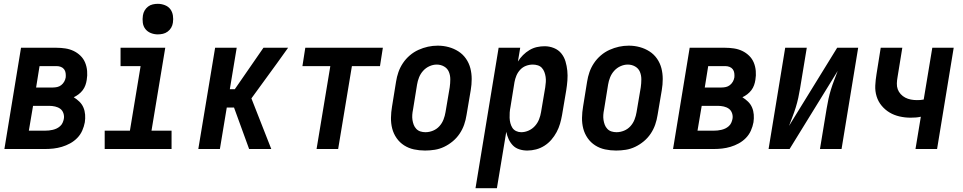

<svg xmlns="http://www.w3.org/2000/svg" viewBox="-20 -780 5040 1005"><path d="M3 0 90 -530H276Q299 -530 322 -526.5Q345 -523 365 -513.5Q385 -504 401 -488.5Q417 -473 425.5 -452.5Q434 -432 436 -408.5Q438 -385 434 -362Q432 -348 427 -334Q422 -320 413 -308Q404 -296 391.5 -286.5Q379 -277 366 -271Q382 -261 395.5 -248Q409 -235 416.5 -217.5Q424 -200 425.5 -180Q427 -160 424 -140Q420 -118 410.5 -96.5Q401 -75 384.5 -58Q368 -41 347 -29.5Q326 -18 304 -11.5Q282 -5 260 -2.5Q238 0 215 0ZM169 -322H257Q268 -322 279.5 -324.5Q291 -327 300.5 -334.5Q310 -342 316 -352.5Q322 -363 324 -375Q325 -386 323.5 -397.5Q322 -409 315.5 -417.5Q309 -426 298.5 -430Q288 -434 276 -434H187ZM131 -96H215Q226 -96 236 -97Q246 -98 256.5 -100.5Q267 -103 276.5 -107.5Q286 -112 294.5 -119.5Q303 -127 307.5 -137Q312 -147 314 -157Q317 -172 312 -187Q307 -202 295.5 -210.5Q284 -219 268.5 -222.5Q253 -226 237 -226H153Z M528 0V-96H660L716 -434H611V-530H845L773 -96H878V0ZM806 -600Q787 -600 769.5 -607Q752 -614 741 -628Q730 -642 727.5 -661Q725 -680 728 -699Q730 -713 737 -725Q744 -737 755 -745.5Q766 -754 779.5 -757Q793 -760 806 -760Q825 -760 843 -753Q861 -746 871.5 -732Q882 -718 885 -699Q888 -680 885 -661Q883 -647 876 -635Q869 -623 857.5 -614.5Q846 -606 832.5 -603Q819 -600 806 -600Z M1018 0 1106 -530H1219L1183 -313H1209L1359 -530H1488L1430 -449L1296 -265L1400 0H1284L1205 -217H1167L1131 0Z M1637 0 1709 -434H1563L1578 -530H1984L1969 -434H1822L1750 0Z M2205 8Q2175 8 2147 2Q2119 -4 2095.5 -19Q2072 -34 2056 -57Q2040 -80 2033 -107Q2026 -134 2026.5 -163.5Q2027 -193 2032 -222L2053 -352Q2057 -378 2065.5 -402.5Q2074 -427 2089 -449.5Q2104 -472 2125 -490Q2146 -508 2170.5 -519Q2195 -530 2220 -535.5Q2245 -541 2271 -541Q2301 -541 2328.5 -533.5Q2356 -526 2379.5 -511Q2403 -496 2419 -473Q2435 -450 2442 -423Q2449 -396 2449 -366.5Q2449 -337 2444 -308L2422 -178Q2418 -152 2409.5 -127.5Q2401 -103 2386 -80.5Q2371 -58 2350 -40.5Q2329 -23 2305 -11.5Q2281 0 2255.5 4Q2230 8 2205 8ZM2207 -88Q2227 -88 2246.5 -96Q2266 -104 2280 -119.5Q2294 -135 2301.5 -154.5Q2309 -174 2312 -193L2334 -323Q2337 -344 2337 -365Q2337 -386 2329.5 -404Q2322 -422 2304.5 -432Q2287 -442 2266 -442Q2247 -442 2228 -433.5Q2209 -425 2195 -409.5Q2181 -394 2173.5 -375Q2166 -356 2163 -337L2142 -207Q2139 -193 2138 -179Q2137 -165 2139 -152Q2141 -139 2145.5 -127Q2150 -115 2159 -105.5Q2168 -96 2180.5 -92Q2193 -88 2207 -88Z M2469 205 2590 -530H2703L2691 -458Q2702 -476 2717.5 -491.5Q2733 -507 2751.5 -518Q2770 -529 2790 -533.5Q2810 -538 2831 -538Q2856 -538 2879.5 -528.5Q2903 -519 2918 -500.5Q2933 -482 2940 -458.5Q2947 -435 2949.5 -410Q2952 -385 2950 -359Q2948 -333 2944 -308L2922 -178Q2918 -155 2911.5 -132.5Q2905 -110 2893.5 -88.5Q2882 -67 2866 -48.5Q2850 -30 2829.5 -17Q2809 -4 2786 2Q2763 8 2740 8Q2718 8 2698 1.5Q2678 -5 2664.5 -19Q2651 -33 2642.5 -51.5Q2634 -70 2630 -90L2581 205ZM2708 -88Q2728 -88 2747 -96.5Q2766 -105 2780 -120.5Q2794 -136 2801.5 -155Q2809 -174 2812 -193L2834 -323Q2836 -337 2837 -350.5Q2838 -364 2836 -377.5Q2834 -391 2829.5 -403Q2825 -415 2816.5 -424.5Q2808 -434 2795 -438Q2782 -442 2769 -442Q2751 -442 2733.5 -435.5Q2716 -429 2703 -415Q2690 -401 2683 -384Q2676 -367 2673 -350L2652 -220Q2649 -205 2648 -191Q2647 -177 2647.5 -163Q2648 -149 2651.5 -135.5Q2655 -122 2662 -111Q2669 -100 2681.5 -94Q2694 -88 2708 -88Z M3205 8Q3175 8 3147 2Q3119 -4 3095.5 -19Q3072 -34 3056 -57Q3040 -80 3033 -107Q3026 -134 3026.5 -163.5Q3027 -193 3032 -222L3053 -352Q3057 -378 3065.5 -402.5Q3074 -427 3089 -449.5Q3104 -472 3125 -490Q3146 -508 3170.5 -519Q3195 -530 3220 -535.5Q3245 -541 3271 -541Q3301 -541 3328.5 -533.5Q3356 -526 3379.5 -511Q3403 -496 3419 -473Q3435 -450 3442 -423Q3449 -396 3449 -366.5Q3449 -337 3444 -308L3422 -178Q3418 -152 3409.5 -127.5Q3401 -103 3386 -80.5Q3371 -58 3350 -40.5Q3329 -23 3305 -11.5Q3281 0 3255.5 4Q3230 8 3205 8ZM3207 -88Q3227 -88 3246.5 -96Q3266 -104 3280 -119.5Q3294 -135 3301.5 -154.5Q3309 -174 3312 -193L3334 -323Q3337 -344 3337 -365Q3337 -386 3329.5 -404Q3322 -422 3304.5 -432Q3287 -442 3266 -442Q3247 -442 3228 -433.5Q3209 -425 3195 -409.5Q3181 -394 3173.5 -375Q3166 -356 3163 -337L3142 -207Q3139 -193 3138 -179Q3137 -165 3139 -152Q3141 -139 3145.5 -127Q3150 -115 3159 -105.5Q3168 -96 3180.5 -92Q3193 -88 3207 -88Z M3503 0 3590 -530H3776Q3799 -530 3822 -526.5Q3845 -523 3865 -513.5Q3885 -504 3901 -488.5Q3917 -473 3925.5 -452.5Q3934 -432 3936 -408.5Q3938 -385 3934 -362Q3932 -348 3927 -334Q3922 -320 3913 -308Q3904 -296 3891.5 -286.5Q3879 -277 3866 -271Q3882 -261 3895.5 -248Q3909 -235 3916.5 -217.5Q3924 -200 3925.5 -180Q3927 -160 3924 -140Q3920 -118 3910.5 -96.5Q3901 -75 3884.5 -58Q3868 -41 3847 -29.5Q3826 -18 3804 -11.5Q3782 -5 3760 -2.5Q3738 0 3715 0ZM3669 -322H3757Q3768 -322 3779.5 -324.5Q3791 -327 3800.5 -334.5Q3810 -342 3816 -352.5Q3822 -363 3824 -375Q3825 -386 3823.5 -397.5Q3822 -409 3815.5 -417.5Q3809 -426 3798.5 -430Q3788 -434 3776 -434H3687ZM3631 -96H3715Q3726 -96 3736 -97Q3746 -98 3756.5 -100.5Q3767 -103 3776.5 -107.5Q3786 -112 3794.5 -119.5Q3803 -127 3807.5 -137Q3812 -147 3814 -157Q3817 -172 3812 -187Q3807 -202 3795.5 -210.5Q3784 -219 3768.5 -222.5Q3753 -226 3737 -226H3653Z M4003 0 4090 -530H4203L4168 -318Q4164 -293 4158.5 -268Q4153 -243 4145.5 -218.5Q4138 -194 4128.5 -169.5Q4119 -145 4110 -121L4362 -530H4472L4385 0H4272L4307 -212Q4311 -237 4316.5 -262Q4322 -287 4329.5 -311.5Q4337 -336 4346.5 -360.5Q4356 -385 4365 -409L4113 0Z M4772 0 4800 -169Q4787 -166 4773.5 -165Q4760 -164 4746 -164Q4717 -164 4688.5 -170.5Q4660 -177 4636.5 -191Q4613 -205 4595 -226.5Q4577 -248 4568.5 -275.5Q4560 -303 4561.5 -332.5Q4563 -362 4568 -392L4590 -530H4703L4678 -376Q4675 -360 4674.5 -343.5Q4674 -327 4679 -313Q4684 -299 4694.5 -287.5Q4705 -276 4718.5 -269Q4732 -262 4747.5 -259Q4763 -256 4779 -256Q4788 -256 4797 -256.5Q4806 -257 4815 -259L4860 -530H4972L4885 0Z"/></svg>

Font: Iosevka Curly Oblique
Style: Bold
Weight: 700
Italic angle: -9°
Monospace: yes
Designer: Belleve Invis
Foundry: Belleve Invis
Version: Version 11.1.0; ttfautohint (v1.8.3)